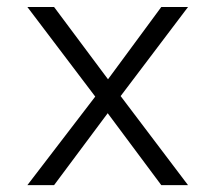

<svg xmlns="http://www.w3.org/2000/svg" viewBox="-20 -538 626 558"><path d="M59.6 0H137.2L293 -209L448.7 0H526.4L330.6 -258.8L526.4 -517.6H448.7L293.9 -307.6L137.2 -517.6H59.6L256.8 -257.3Z"/></svg>

Font: Cascadia Code PL Light
Style: Regular
Weight: 300
Monospace: yes
Designer: Aaron Bell
Foundry: Saja Typeworks
Version: Version 2404.023